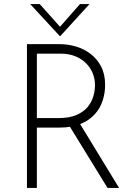

<svg xmlns="http://www.w3.org/2000/svg" viewBox="-20 -928 673 948"><path d="M275 -710Q315 -710 354.5 -698.5Q394 -687 426.5 -662.5Q459 -638 479 -600Q499 -562 499 -509Q499 -469 487 -431.5Q475 -394 448 -364Q421 -334 378 -316Q335 -298 272 -298H162V0H113V-710ZM269 -345Q322 -345 357 -360Q392 -375 412 -399Q432 -423 440.5 -451.5Q449 -480 449 -507Q449 -539 437.5 -567Q426 -595 404 -616.5Q382 -638 351 -650.5Q320 -663 282 -663H162V-345ZM371 -323 568 0H511L313 -322ZM176 -908 286 -785 264 -782 375 -908H422L277 -749H276L129 -908Z"/></svg>

Font: Josefin Sans Thin Light
Style: Regular
Weight: 300
Version: Version 2.000